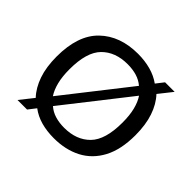

<svg xmlns="http://www.w3.org/2000/svg" viewBox="-133 -722 902 902"><g transform="rotate(45 318.0 -271.0)"><path d="M512 -478.5Q544.5 -444 562 -392.2Q579.5 -340.5 579.5 -271.5Q579.5 -176.5 546.5 -114.2Q513.5 -52 454.5 -21.2Q395.5 9.5 317.5 9.5Q272 9.5 233 -1.2Q194 -12 163.5 -35L134 3H70.5L124 -64.5Q91.5 -99 73.8 -150.5Q56 -202 56 -271.5Q56 -413 127.5 -482Q199 -551 317.5 -551Q363.5 -551 402.5 -540.2Q441.5 -529.5 472 -507.5L502 -546H565.5ZM317.5 -482Q236.5 -482 188.8 -434Q141 -386 141 -272Q141 -223.5 150 -187.8Q159 -152 175.5 -127L427 -447.5Q406 -465.5 378.5 -473.8Q351 -482 317.5 -482ZM317.5 -59.5Q399 -59.5 446.8 -108Q494.5 -156.5 494.5 -270.5Q494.5 -319 485.5 -354.8Q476.5 -390.5 460 -415L208.5 -94.5Q229.5 -76 257 -67.8Q284.5 -59.5 317.5 -59.5Z"/></g></svg>

Font: Encode Sans Expanded Expanded
Style: Regular
Weight: 400
Width: 7
Designer: Multiple Designers
Foundry: Impallari Type
Version: Version 3.000; ttfautohint (v1.8.3) -l 8 -r 50 -G 200 -x 14 